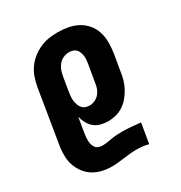

<svg xmlns="http://www.w3.org/2000/svg" viewBox="-175 -655 950 1005"><g transform="rotate(-30 300.0 -152.5)"><path d="M212 223Q183 223 155 216.5Q127 210 103.5 196Q80 182 63 160.5Q46 139 36 113Q26 87 24.5 58Q23 29 27 0L82 -335Q87 -362 96 -388Q105 -414 121.5 -437.5Q138 -461 161 -479Q184 -497 210 -508.5Q236 -520 262.5 -524Q289 -528 316 -528Q349 -528 380 -522Q411 -516 437.5 -501.5Q464 -487 483.5 -463.5Q503 -440 512 -410.5Q521 -381 521 -349Q521 -317 516 -285L499 -185Q496 -162 489.5 -138.5Q483 -115 471 -93Q459 -71 443 -51.5Q427 -32 406 -18Q385 -4 361 2Q337 8 314 8Q291 8 269 2Q247 -4 231 -17.5Q215 -31 204.5 -50.5Q194 -70 189 -91L174 -1Q172 11 171 22.5Q170 34 170.5 45.5Q171 57 174.5 68Q178 79 184.5 87.5Q191 96 202 99.5Q213 103 225 103Q240 103 255 100.5Q270 98 285 95.5Q300 93 316 92Q332 91 347 91Q375 91 403.5 93.5Q432 96 459 99L439 219Q422 214 403 212Q384 210 365 210Q346 210 326.5 212Q307 214 288 216.5Q269 219 250 221Q231 223 212 223ZM272 -112Q288 -112 304.5 -120Q321 -128 332 -142Q343 -156 348 -172Q353 -188 355 -204L372 -304Q374 -316 375 -328Q376 -340 374.5 -351.5Q373 -363 369 -374Q365 -385 357.5 -393Q350 -401 338.5 -404.5Q327 -408 315 -408Q299 -408 282 -401Q265 -394 253 -380Q241 -366 235 -349.5Q229 -333 226 -316L212 -232Q210 -218 208.5 -204.5Q207 -191 208.5 -178Q210 -165 214 -153Q218 -141 226 -131Q234 -121 246 -116.5Q258 -112 272 -112Z"/></g></svg>

Font: Iosevka Etoile Heavy
Style: Italic
Weight: 900
Italic angle: -9°
Designer: Belleve Invis
Foundry: Belleve Invis
Version: Version 22.1.2; ttfautohint (v1.8.4)